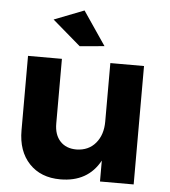

<svg xmlns="http://www.w3.org/2000/svg" viewBox="-54 -814 768 869"><g transform="rotate(5 330.0 -379.5)"><path d="M399 -612 287 -602 159 -712 295 -765ZM432 -538H585V0H432V-95Q377 6 252 6Q163 6 110.5 -49.5Q58 -105 58 -200V-538H212V-244Q212 -193 239 -164Q266 -135 313 -135Q368 -136 400 -174Q432 -212 432 -272Z"/></g></svg>

Font: Montserrat-Arabic SemiBold
Style: Regular
Weight: 600
Designer: Mohamed Gaber
Foundry: Kief Type Foundry
Version: Version 5.008;PS 005.008;hotconv 1.0.88;makeotf.lib2.5.64775